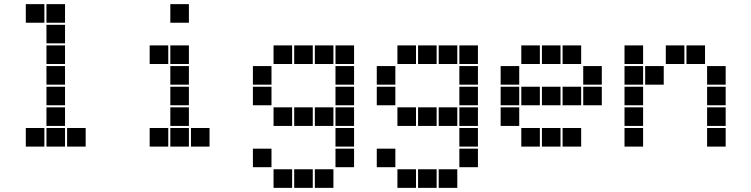

<svg xmlns="http://www.w3.org/2000/svg" viewBox="-20 -715 3640 930"><path d="M106 -695Q105 -695 105 -695Q105 -695 105 -694V-606Q105 -605 105 -605Q105 -605 106 -605H194Q195 -605 195 -605Q195 -605 195 -606V-694Q195 -695 195 -695Q195 -695 194 -695ZM206 -695Q205 -695 205 -695Q205 -695 205 -694V-606Q205 -605 205 -605Q205 -605 206 -605H294Q295 -605 295 -605Q295 -605 295 -606V-694Q295 -695 295 -695Q295 -695 294 -695ZM206 -595Q205 -595 205 -595Q205 -595 205 -594V-506Q205 -505 205 -505Q205 -505 206 -505H294Q295 -505 295 -505Q295 -505 295 -506V-594Q295 -595 295 -595Q295 -595 294 -595ZM206 -495Q205 -495 205 -495Q205 -495 205 -494V-406Q205 -405 205 -405Q205 -405 206 -405H294Q295 -405 295 -405Q295 -405 295 -406V-494Q295 -495 295 -495Q295 -495 294 -495ZM206 -395Q205 -395 205 -395Q205 -395 205 -394V-306Q205 -305 205 -305Q205 -305 206 -305H294Q295 -305 295 -305Q295 -305 295 -306V-394Q295 -395 295 -395Q295 -395 294 -395ZM206 -295Q205 -295 205 -295Q205 -295 205 -294V-206Q205 -205 205 -205Q205 -205 206 -205H294Q295 -205 295 -205Q295 -205 295 -206V-294Q295 -295 295 -295Q295 -295 294 -295ZM206 -195Q205 -195 205 -195Q205 -195 205 -194V-106Q205 -105 205 -105Q205 -105 206 -105H294Q295 -105 295 -105Q295 -105 295 -106V-194Q295 -195 295 -195Q295 -195 294 -195ZM106 -95Q105 -95 105 -95Q105 -95 105 -94V-6Q105 -5 105 -5Q105 -5 106 -5H194Q195 -5 195 -5Q195 -5 195 -6V-94Q195 -95 195 -95Q195 -95 194 -95ZM206 -95Q205 -95 205 -95Q205 -95 205 -94V-6Q205 -5 205 -5Q205 -5 206 -5H294Q295 -5 295 -5Q295 -5 295 -6V-94Q295 -95 295 -95Q295 -95 294 -95ZM306 -95Q305 -95 305 -95Q305 -95 305 -94V-6Q305 -5 305 -5Q305 -5 306 -5H394Q395 -5 395 -5Q395 -5 395 -6V-94Q395 -95 395 -95Q395 -95 394 -95Z M806 -695Q805 -695 805 -695Q805 -695 805 -694V-606Q805 -605 805 -605Q805 -605 806 -605H894Q895 -605 895 -605Q895 -605 895 -606V-694Q895 -695 895 -695Q895 -695 894 -695ZM706 -495Q705 -495 705 -495Q705 -495 705 -494V-406Q705 -405 705 -405Q705 -405 706 -405H794Q795 -405 795 -405Q795 -405 795 -406V-494Q795 -495 795 -495Q795 -495 794 -495ZM806 -495Q805 -495 805 -495Q805 -495 805 -494V-406Q805 -405 805 -405Q805 -405 806 -405H894Q895 -405 895 -405Q895 -405 895 -406V-494Q895 -495 895 -495Q895 -495 894 -495ZM806 -395Q805 -395 805 -395Q805 -395 805 -394V-306Q805 -305 805 -305Q805 -305 806 -305H894Q895 -305 895 -305Q895 -305 895 -306V-394Q895 -395 895 -395Q895 -395 894 -395ZM806 -295Q805 -295 805 -295Q805 -295 805 -294V-206Q805 -205 805 -205Q805 -205 806 -205H894Q895 -205 895 -205Q895 -205 895 -206V-294Q895 -295 895 -295Q895 -295 894 -295ZM806 -195Q805 -195 805 -195Q805 -195 805 -194V-106Q805 -105 805 -105Q805 -105 806 -105H894Q895 -105 895 -105Q895 -105 895 -106V-194Q895 -195 895 -195Q895 -195 894 -195ZM706 -95Q705 -95 705 -95Q705 -95 705 -94V-6Q705 -5 705 -5Q705 -5 706 -5H794Q795 -5 795 -5Q795 -5 795 -6V-94Q795 -95 795 -95Q795 -95 794 -95ZM806 -95Q805 -95 805 -95Q805 -95 805 -94V-6Q805 -5 805 -5Q805 -5 806 -5H894Q895 -5 895 -5Q895 -5 895 -6V-94Q895 -95 895 -95Q895 -95 894 -95ZM906 -95Q905 -95 905 -95Q905 -95 905 -94V-6Q905 -5 905 -5Q905 -5 906 -5H994Q995 -5 995 -5Q995 -5 995 -6V-94Q995 -95 995 -95Q995 -95 994 -95Z M1306 -495Q1305 -495 1305 -495Q1305 -495 1305 -494V-406Q1305 -405 1305 -405Q1305 -405 1306 -405H1394Q1395 -405 1395 -405Q1395 -405 1395 -406V-494Q1395 -495 1395 -495Q1395 -495 1394 -495ZM1406 -495Q1405 -495 1405 -495Q1405 -495 1405 -494V-406Q1405 -405 1405 -405Q1405 -405 1406 -405H1494Q1495 -405 1495 -405Q1495 -405 1495 -406V-494Q1495 -495 1495 -495Q1495 -495 1494 -495ZM1506 -495Q1505 -495 1505 -495Q1505 -495 1505 -494V-406Q1505 -405 1505 -405Q1505 -405 1506 -405H1594Q1595 -405 1595 -405Q1595 -405 1595 -406V-494Q1595 -495 1595 -495Q1595 -495 1594 -495ZM1606 -495Q1605 -495 1605 -495Q1605 -495 1605 -494V-406Q1605 -405 1605 -405Q1605 -405 1606 -405H1694Q1695 -405 1695 -405Q1695 -405 1695 -406V-494Q1695 -495 1695 -495Q1695 -495 1694 -495ZM1206 -395Q1205 -395 1205 -395Q1205 -395 1205 -394V-306Q1205 -305 1205 -305Q1205 -305 1206 -305H1294Q1295 -305 1295 -305Q1295 -305 1295 -306V-394Q1295 -395 1295 -395Q1295 -395 1294 -395ZM1606 -395Q1605 -395 1605 -395Q1605 -395 1605 -394V-306Q1605 -305 1605 -305Q1605 -305 1606 -305H1694Q1695 -305 1695 -305Q1695 -305 1695 -306V-394Q1695 -395 1695 -395Q1695 -395 1694 -395ZM1206 -295Q1205 -295 1205 -295Q1205 -295 1205 -294V-206Q1205 -205 1205 -205Q1205 -205 1206 -205H1294Q1295 -205 1295 -205Q1295 -205 1295 -206V-294Q1295 -295 1295 -295Q1295 -295 1294 -295ZM1606 -295Q1605 -295 1605 -295Q1605 -295 1605 -294V-206Q1605 -205 1605 -205Q1605 -205 1606 -205H1694Q1695 -205 1695 -205Q1695 -205 1695 -206V-294Q1695 -295 1695 -295Q1695 -295 1694 -295ZM1306 -195Q1305 -195 1305 -195Q1305 -195 1305 -194V-106Q1305 -105 1305 -105Q1305 -105 1306 -105H1394Q1395 -105 1395 -105Q1395 -105 1395 -106V-194Q1395 -195 1395 -195Q1395 -195 1394 -195ZM1406 -195Q1405 -195 1405 -195Q1405 -195 1405 -194V-106Q1405 -105 1405 -105Q1405 -105 1406 -105H1494Q1495 -105 1495 -105Q1495 -105 1495 -106V-194Q1495 -195 1495 -195Q1495 -195 1494 -195ZM1506 -195Q1505 -195 1505 -195Q1505 -195 1505 -194V-106Q1505 -105 1505 -105Q1505 -105 1506 -105H1594Q1595 -105 1595 -105Q1595 -105 1595 -106V-194Q1595 -195 1595 -195Q1595 -195 1594 -195ZM1606 -195Q1605 -195 1605 -195Q1605 -195 1605 -194V-106Q1605 -105 1605 -105Q1605 -105 1606 -105H1694Q1695 -105 1695 -105Q1695 -105 1695 -106V-194Q1695 -195 1695 -195Q1695 -195 1694 -195ZM1606 -95Q1605 -95 1605 -95Q1605 -95 1605 -94V-6Q1605 -5 1605 -5Q1605 -5 1606 -5H1694Q1695 -5 1695 -5Q1695 -5 1695 -6V-94Q1695 -95 1695 -95Q1695 -95 1694 -95ZM1206 5Q1205 5 1205 5Q1205 5 1205 6V94Q1205 95 1205 95Q1205 95 1206 95H1294Q1295 95 1295 95Q1295 95 1295 94V6Q1295 5 1295 5Q1295 5 1294 5ZM1606 5Q1605 5 1605 5Q1605 5 1605 6V94Q1605 95 1605 95Q1605 95 1606 95H1694Q1695 95 1695 95Q1695 95 1695 94V6Q1695 5 1695 5Q1695 5 1694 5ZM1306 105Q1305 105 1305 105Q1305 105 1305 106V194Q1305 195 1305 195Q1305 195 1306 195H1394Q1395 195 1395 195Q1395 195 1395 194V106Q1395 105 1395 105Q1395 105 1394 105ZM1406 105Q1405 105 1405 105Q1405 105 1405 106V194Q1405 195 1405 195Q1405 195 1406 195H1494Q1495 195 1495 195Q1495 195 1495 194V106Q1495 105 1495 105Q1495 105 1494 105ZM1506 105Q1505 105 1505 105Q1505 105 1505 106V194Q1505 195 1505 195Q1505 195 1506 195H1594Q1595 195 1595 195Q1595 195 1595 194V106Q1595 105 1595 105Q1595 105 1594 105Z M1906 -495Q1905 -495 1905 -495Q1905 -495 1905 -494V-406Q1905 -405 1905 -405Q1905 -405 1906 -405H1994Q1995 -405 1995 -405Q1995 -405 1995 -406V-494Q1995 -495 1995 -495Q1995 -495 1994 -495ZM2006 -495Q2005 -495 2005 -495Q2005 -495 2005 -494V-406Q2005 -405 2005 -405Q2005 -405 2006 -405H2094Q2095 -405 2095 -405Q2095 -405 2095 -406V-494Q2095 -495 2095 -495Q2095 -495 2094 -495ZM2106 -495Q2105 -495 2105 -495Q2105 -495 2105 -494V-406Q2105 -405 2105 -405Q2105 -405 2106 -405H2194Q2195 -405 2195 -405Q2195 -405 2195 -406V-494Q2195 -495 2195 -495Q2195 -495 2194 -495ZM2206 -495Q2205 -495 2205 -495Q2205 -495 2205 -494V-406Q2205 -405 2205 -405Q2205 -405 2206 -405H2294Q2295 -405 2295 -405Q2295 -405 2295 -406V-494Q2295 -495 2295 -495Q2295 -495 2294 -495ZM1806 -395Q1805 -395 1805 -395Q1805 -395 1805 -394V-306Q1805 -305 1805 -305Q1805 -305 1806 -305H1894Q1895 -305 1895 -305Q1895 -305 1895 -306V-394Q1895 -395 1895 -395Q1895 -395 1894 -395ZM2206 -395Q2205 -395 2205 -395Q2205 -395 2205 -394V-306Q2205 -305 2205 -305Q2205 -305 2206 -305H2294Q2295 -305 2295 -305Q2295 -305 2295 -306V-394Q2295 -395 2295 -395Q2295 -395 2294 -395ZM1806 -295Q1805 -295 1805 -295Q1805 -295 1805 -294V-206Q1805 -205 1805 -205Q1805 -205 1806 -205H1894Q1895 -205 1895 -205Q1895 -205 1895 -206V-294Q1895 -295 1895 -295Q1895 -295 1894 -295ZM2206 -295Q2205 -295 2205 -295Q2205 -295 2205 -294V-206Q2205 -205 2205 -205Q2205 -205 2206 -205H2294Q2295 -205 2295 -205Q2295 -205 2295 -206V-294Q2295 -295 2295 -295Q2295 -295 2294 -295ZM1906 -195Q1905 -195 1905 -195Q1905 -195 1905 -194V-106Q1905 -105 1905 -105Q1905 -105 1906 -105H1994Q1995 -105 1995 -105Q1995 -105 1995 -106V-194Q1995 -195 1995 -195Q1995 -195 1994 -195ZM2006 -195Q2005 -195 2005 -195Q2005 -195 2005 -194V-106Q2005 -105 2005 -105Q2005 -105 2006 -105H2094Q2095 -105 2095 -105Q2095 -105 2095 -106V-194Q2095 -195 2095 -195Q2095 -195 2094 -195ZM2106 -195Q2105 -195 2105 -195Q2105 -195 2105 -194V-106Q2105 -105 2105 -105Q2105 -105 2106 -105H2194Q2195 -105 2195 -105Q2195 -105 2195 -106V-194Q2195 -195 2195 -195Q2195 -195 2194 -195ZM2206 -195Q2205 -195 2205 -195Q2205 -195 2205 -194V-106Q2205 -105 2205 -105Q2205 -105 2206 -105H2294Q2295 -105 2295 -105Q2295 -105 2295 -106V-194Q2295 -195 2295 -195Q2295 -195 2294 -195ZM2206 -95Q2205 -95 2205 -95Q2205 -95 2205 -94V-6Q2205 -5 2205 -5Q2205 -5 2206 -5H2294Q2295 -5 2295 -5Q2295 -5 2295 -6V-94Q2295 -95 2295 -95Q2295 -95 2294 -95ZM1806 5Q1805 5 1805 5Q1805 5 1805 6V94Q1805 95 1805 95Q1805 95 1806 95H1894Q1895 95 1895 95Q1895 95 1895 94V6Q1895 5 1895 5Q1895 5 1894 5ZM2206 5Q2205 5 2205 5Q2205 5 2205 6V94Q2205 95 2205 95Q2205 95 2206 95H2294Q2295 95 2295 95Q2295 95 2295 94V6Q2295 5 2295 5Q2295 5 2294 5ZM1906 105Q1905 105 1905 105Q1905 105 1905 106V194Q1905 195 1905 195Q1905 195 1906 195H1994Q1995 195 1995 195Q1995 195 1995 194V106Q1995 105 1995 105Q1995 105 1994 105ZM2006 105Q2005 105 2005 105Q2005 105 2005 106V194Q2005 195 2005 195Q2005 195 2006 195H2094Q2095 195 2095 195Q2095 195 2095 194V106Q2095 105 2095 105Q2095 105 2094 105ZM2106 105Q2105 105 2105 105Q2105 105 2105 106V194Q2105 195 2105 195Q2105 195 2106 195H2194Q2195 195 2195 195Q2195 195 2195 194V106Q2195 105 2195 105Q2195 105 2194 105Z M2506 -495Q2505 -495 2505 -495Q2505 -495 2505 -494V-406Q2505 -405 2505 -405Q2505 -405 2506 -405H2594Q2595 -405 2595 -405Q2595 -405 2595 -406V-494Q2595 -495 2595 -495Q2595 -495 2594 -495ZM2606 -495Q2605 -495 2605 -495Q2605 -495 2605 -494V-406Q2605 -405 2605 -405Q2605 -405 2606 -405H2694Q2695 -405 2695 -405Q2695 -405 2695 -406V-494Q2695 -495 2695 -495Q2695 -495 2694 -495ZM2706 -495Q2705 -495 2705 -495Q2705 -495 2705 -494V-406Q2705 -405 2705 -405Q2705 -405 2706 -405H2794Q2795 -405 2795 -405Q2795 -405 2795 -406V-494Q2795 -495 2795 -495Q2795 -495 2794 -495ZM2406 -395Q2405 -395 2405 -395Q2405 -395 2405 -394V-306Q2405 -305 2405 -305Q2405 -305 2406 -305H2494Q2495 -305 2495 -305Q2495 -305 2495 -306V-394Q2495 -395 2495 -395Q2495 -395 2494 -395ZM2806 -395Q2805 -395 2805 -395Q2805 -395 2805 -394V-306Q2805 -305 2805 -305Q2805 -305 2806 -305H2894Q2895 -305 2895 -305Q2895 -305 2895 -306V-394Q2895 -395 2895 -395Q2895 -395 2894 -395ZM2406 -295Q2405 -295 2405 -295Q2405 -295 2405 -294V-206Q2405 -205 2405 -205Q2405 -205 2406 -205H2494Q2495 -205 2495 -205Q2495 -205 2495 -206V-294Q2495 -295 2495 -295Q2495 -295 2494 -295ZM2506 -295Q2505 -295 2505 -295Q2505 -295 2505 -294V-206Q2505 -205 2505 -205Q2505 -205 2506 -205H2594Q2595 -205 2595 -205Q2595 -205 2595 -206V-294Q2595 -295 2595 -295Q2595 -295 2594 -295ZM2606 -295Q2605 -295 2605 -295Q2605 -295 2605 -294V-206Q2605 -205 2605 -205Q2605 -205 2606 -205H2694Q2695 -205 2695 -205Q2695 -205 2695 -206V-294Q2695 -295 2695 -295Q2695 -295 2694 -295ZM2706 -295Q2705 -295 2705 -295Q2705 -295 2705 -294V-206Q2705 -205 2705 -205Q2705 -205 2706 -205H2794Q2795 -205 2795 -205Q2795 -205 2795 -206V-294Q2795 -295 2795 -295Q2795 -295 2794 -295ZM2806 -295Q2805 -295 2805 -295Q2805 -295 2805 -294V-206Q2805 -205 2805 -205Q2805 -205 2806 -205H2894Q2895 -205 2895 -205Q2895 -205 2895 -206V-294Q2895 -295 2895 -295Q2895 -295 2894 -295ZM2406 -195Q2405 -195 2405 -195Q2405 -195 2405 -194V-106Q2405 -105 2405 -105Q2405 -105 2406 -105H2494Q2495 -105 2495 -105Q2495 -105 2495 -106V-194Q2495 -195 2495 -195Q2495 -195 2494 -195ZM2506 -95Q2505 -95 2505 -95Q2505 -95 2505 -94V-6Q2505 -5 2505 -5Q2505 -5 2506 -5H2594Q2595 -5 2595 -5Q2595 -5 2595 -6V-94Q2595 -95 2595 -95Q2595 -95 2594 -95ZM2606 -95Q2605 -95 2605 -95Q2605 -95 2605 -94V-6Q2605 -5 2605 -5Q2605 -5 2606 -5H2694Q2695 -5 2695 -5Q2695 -5 2695 -6V-94Q2695 -95 2695 -95Q2695 -95 2694 -95ZM2706 -95Q2705 -95 2705 -95Q2705 -95 2705 -94V-6Q2705 -5 2705 -5Q2705 -5 2706 -5H2794Q2795 -5 2795 -5Q2795 -5 2795 -6V-94Q2795 -95 2795 -95Q2795 -95 2794 -95Z M3006 -495Q3005 -495 3005 -495Q3005 -495 3005 -494V-406Q3005 -405 3005 -405Q3005 -405 3006 -405H3094Q3095 -405 3095 -405Q3095 -405 3095 -406V-494Q3095 -495 3095 -495Q3095 -495 3094 -495ZM3206 -495Q3205 -495 3205 -495Q3205 -495 3205 -494V-406Q3205 -405 3205 -405Q3205 -405 3206 -405H3294Q3295 -405 3295 -405Q3295 -405 3295 -406V-494Q3295 -495 3295 -495Q3295 -495 3294 -495ZM3306 -495Q3305 -495 3305 -495Q3305 -495 3305 -494V-406Q3305 -405 3305 -405Q3305 -405 3306 -405H3394Q3395 -405 3395 -405Q3395 -405 3395 -406V-494Q3395 -495 3395 -495Q3395 -495 3394 -495ZM3006 -395Q3005 -395 3005 -395Q3005 -395 3005 -394V-306Q3005 -305 3005 -305Q3005 -305 3006 -305H3094Q3095 -305 3095 -305Q3095 -305 3095 -306V-394Q3095 -395 3095 -395Q3095 -395 3094 -395ZM3106 -395Q3105 -395 3105 -395Q3105 -395 3105 -394V-306Q3105 -305 3105 -305Q3105 -305 3106 -305H3194Q3195 -305 3195 -305Q3195 -305 3195 -306V-394Q3195 -395 3195 -395Q3195 -395 3194 -395ZM3406 -395Q3405 -395 3405 -395Q3405 -395 3405 -394V-306Q3405 -305 3405 -305Q3405 -305 3406 -305H3494Q3495 -305 3495 -305Q3495 -305 3495 -306V-394Q3495 -395 3495 -395Q3495 -395 3494 -395ZM3006 -295Q3005 -295 3005 -295Q3005 -295 3005 -294V-206Q3005 -205 3005 -205Q3005 -205 3006 -205H3094Q3095 -205 3095 -205Q3095 -205 3095 -206V-294Q3095 -295 3095 -295Q3095 -295 3094 -295ZM3406 -295Q3405 -295 3405 -295Q3405 -295 3405 -294V-206Q3405 -205 3405 -205Q3405 -205 3406 -205H3494Q3495 -205 3495 -205Q3495 -205 3495 -206V-294Q3495 -295 3495 -295Q3495 -295 3494 -295ZM3006 -195Q3005 -195 3005 -195Q3005 -195 3005 -194V-106Q3005 -105 3005 -105Q3005 -105 3006 -105H3094Q3095 -105 3095 -105Q3095 -105 3095 -106V-194Q3095 -195 3095 -195Q3095 -195 3094 -195ZM3406 -195Q3405 -195 3405 -195Q3405 -195 3405 -194V-106Q3405 -105 3405 -105Q3405 -105 3406 -105H3494Q3495 -105 3495 -105Q3495 -105 3495 -106V-194Q3495 -195 3495 -195Q3495 -195 3494 -195ZM3006 -95Q3005 -95 3005 -95Q3005 -95 3005 -94V-6Q3005 -5 3005 -5Q3005 -5 3006 -5H3094Q3095 -5 3095 -5Q3095 -5 3095 -6V-94Q3095 -95 3095 -95Q3095 -95 3094 -95ZM3406 -95Q3405 -95 3405 -95Q3405 -95 3405 -94V-6Q3405 -5 3405 -5Q3405 -5 3406 -5H3494Q3495 -5 3495 -5Q3495 -5 3495 -6V-94Q3495 -95 3495 -95Q3495 -95 3494 -95Z"/></svg>

Font: Doto Black
Style: Regular
Weight: 900
Monospace: yes
Version: Version 1.000